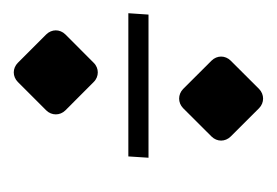

<svg xmlns="http://www.w3.org/2000/svg" viewBox="-82 -334 402 279"><g transform="rotate(-90 119.5 -195.0)"><path d="M29.3 -180.7H237.3L239.3 -210H31.2ZM153.3 -254.4C158.2 -254.4 163.3 -256.3 167.2 -260.3L208.5 -301.5C212.4 -305.4 214.4 -310.5 214.4 -315.4C214.4 -320.3 212.4 -325.4 208.5 -329.3L167.2 -370.6C163.3 -374.5 158.2 -376.5 153.3 -376.5C148.4 -376.5 143.3 -374.5 139.4 -370.6L98.1 -329.3C94.2 -325.4 92.3 -320.3 92.3 -315.4C92.3 -310.5 94.2 -305.4 98.1 -301.5L139.4 -260.3C143.3 -256.3 148.4 -254.4 153.3 -254.4ZM115.2 -14.2C120.1 -14.2 125.2 -16.1 129.2 -20L170.4 -61.3C174.3 -65.2 176.3 -70.3 176.3 -75.2C176.3 -80.1 174.3 -85.2 170.4 -89.1L129.2 -130.4C125.2 -134.3 120.1 -136.2 115.2 -136.2C110.4 -136.2 105.2 -134.3 101.3 -130.4L60.1 -89.1C56.2 -85.2 54.2 -80.1 54.2 -75.2C54.2 -70.3 56.2 -65.2 60.1 -61.3L101.3 -20C105.2 -16.1 110.4 -14.2 115.2 -14.2Z"/></g></svg>

Font: RisaltypS01
Style: Medium
Weight: 500
Italic angle: -9°
Designer: gluk
Foundry: gluk
Version: Version 0.24